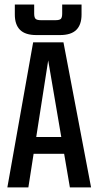

<svg xmlns="http://www.w3.org/2000/svg" viewBox="-20 -809 425 829"><path d="M294 -217.6V-145H89.1V-217.6ZM373.2 0H281.7L188.1 -548.2L102.5 0H11.8L123.1 -626.2H254ZM248.5 -789.5H332.1V-746.1Q332.1 -702.7 309.7 -680.2Q287.2 -657.6 238.8 -657.6H182V-721.8H218.7Q237.3 -721.8 242.9 -727.7Q248.5 -733.6 248.5 -750.9ZM44 -789.5H127.6V-750.9Q127.6 -733.6 133.6 -727.7Q139.6 -721.8 157.4 -721.8H194.1V-657.6H137.3Q88.9 -657.6 66.4 -680.2Q44 -702.7 44 -746.1Z"/></svg>

Font: Teko Variable Light
Style: Regular
Weight: 300
Designer: Manushi Parikh, Jonny Pinhorn
Foundry: Indian Type Foundry
Version: Version 3.000